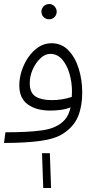

<svg xmlns="http://www.w3.org/2000/svg" viewBox="-20 -706 479 955"><path d="M0 5 7 -48Q55 -48 103 -50Q151 -52 191.5 -58Q232 -64 257 -77Q283 -89 302.5 -110.5Q322 -132 331 -172Q308 -163 282 -159.5Q256 -156 230 -156Q161 -156 118.5 -186.5Q76 -217 76 -281Q76 -317 88 -354Q100 -391 121.5 -422Q143 -453 172 -472Q201 -491 236 -491Q286 -491 320 -456Q354 -421 371.5 -365Q389 -309 389 -245Q389 -178 368.5 -127.5Q348 -77 295 -42Q254 -15 180 -5Q106 5 0 5ZM128 -293Q128 -244 157 -226Q186 -208 236 -208Q291 -208 337 -224Q338 -237 338 -251Q338 -297 325.5 -340Q313 -383 289 -410.5Q265 -438 230 -438Q204 -438 180.5 -415.5Q157 -393 142.5 -360Q128 -327 128 -293ZM225 -610Q208 -610 197 -621Q186 -632 186 -648Q186 -663 197 -674.5Q208 -686 225 -686Q240 -686 251 -674.5Q262 -663 262 -648Q262 -632 251 -621Q240 -610 225 -610ZM195 229 189 56H228L234 229Z"/></svg>

Font: Noto Sans Arabic Light
Style: Regular
Weight: 300
Designer: Monotype Design Team, Nadine Chahine, Nizar Qandah and Khaled Hosny
Foundry: Monotype Imaging Inc.
Version: Version 2.012; ttfautohint (v1.8.4.7-5d5b)